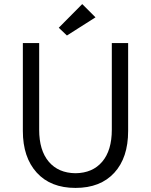

<svg xmlns="http://www.w3.org/2000/svg" viewBox="-20 -911 740 941"><path d="M92 -269V-700H172V-275Q172 -174 219 -118.5Q266 -63 350 -62Q434 -63 481 -118.5Q528 -174 528 -275V-700H608V-269Q608 -138 540 -64Q472 10 350 10Q228 10 160 -65Q92 -140 92 -269ZM268 -775 383 -891 448 -826 308 -737Z"/></svg>

Font: Tilda Sans
Style: Regular
Weight: 400
Designer: ParaType Ltd
Foundry: ParaType Ltd
Version: Version 1.002W